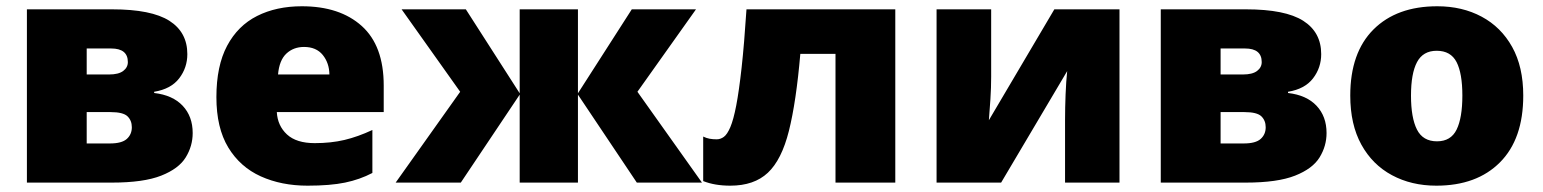

<svg xmlns="http://www.w3.org/2000/svg" viewBox="-20 -583 4926 613"><path d="M578.1 -410.2Q578.1 -366.7 552 -332.8Q525.9 -298.8 472.2 -290V-286.1Q531.2 -279.3 563.2 -245.4Q595.2 -211.4 595.2 -158.2Q595.2 -116.7 573 -80.6Q550.8 -44.4 494.6 -22.2Q438.5 0 336.9 0H65.9V-553.2H337.9Q463.4 -553.2 520.8 -516.6Q578.1 -480 578.1 -410.2ZM388.2 -384.8Q388.2 -428.2 335 -428.2H256.8V-345.2H328.1Q358.4 -345.2 373.3 -356.4Q388.2 -367.7 388.2 -384.8ZM400.9 -176.8Q400.9 -198.2 387 -211.7Q373 -225.1 333 -225.1H256.8V-125H331.1Q368.7 -125 384.8 -139.4Q400.9 -153.8 400.9 -176.8Z M943.8 -563Q1064.9 -563 1135 -500Q1205.1 -437 1205.1 -310.1V-225.1H863.8Q866.2 -181.6 896.2 -153.8Q926.3 -126 984.9 -126Q1036.6 -126 1079.8 -136.2Q1123 -146.5 1168.9 -168V-30.8Q1128.9 -9.8 1081.5 0Q1034.2 9.8 961.9 9.8Q878.4 9.8 812.5 -20Q746.6 -49.8 708.7 -112.3Q670.9 -174.8 670.9 -272.9Q670.9 -372.6 705.1 -436.8Q739.3 -501 800.8 -532Q862.3 -563 943.8 -563ZM950.7 -433.1Q917 -433.1 894.3 -411.9Q871.6 -390.6 867.7 -345.2H1031.7Q1031.2 -381.8 1010.5 -407.5Q989.7 -433.1 950.7 -433.1Z M2202.1 -553.2 2015.1 -290 2221.2 0H2013.2L1825.2 -280.8V0H1639.2V-280.8L1451.2 0H1243.2L1449.2 -290L1262.2 -553.2H1467.3L1639.2 -285.2V-553.2H1825.2V-285.2L1997.1 -553.2Z M2838.4 0H2647.5V-411.1H2535.2Q2522 -257.8 2498.8 -165.3Q2475.6 -72.8 2431.6 -31.5Q2387.7 9.8 2311.5 9.8Q2261.7 9.8 2225.1 -4.9V-147Q2234.9 -142.1 2245.4 -140.1Q2255.9 -138.2 2268.1 -138.2Q2280.3 -138.2 2291 -146Q2301.8 -153.8 2311.8 -177.2Q2321.8 -200.7 2330.6 -246.3Q2339.4 -292 2347.7 -366.7Q2356 -441.4 2363.3 -553.2H2838.4Z M3144.5 -553.2V-337.9Q3144.5 -303.7 3142.1 -266.4Q3139.6 -229 3137.2 -199.2L3346.2 -553.2H3554.2V0H3380.4V-200.2Q3380.4 -239.3 3382.1 -281.5Q3383.8 -323.7 3387.2 -356L3176.3 0H2970.2V-553.2Z M4198.2 -410.2Q4198.2 -366.7 4172.1 -332.8Q4146 -298.8 4092.3 -290V-286.1Q4151.4 -279.3 4183.3 -245.4Q4215.3 -211.4 4215.3 -158.2Q4215.3 -116.7 4193.1 -80.6Q4170.9 -44.4 4114.7 -22.2Q4058.6 0 3957 0H3686V-553.2H3958Q4083.5 -553.2 4140.9 -516.6Q4198.2 -480 4198.2 -410.2ZM4008.3 -384.8Q4008.3 -428.2 3955.1 -428.2H3877V-345.2H3948.2Q3978.5 -345.2 3993.4 -356.4Q4008.3 -367.7 4008.3 -384.8ZM4021 -176.8Q4021 -198.2 4007.1 -211.7Q3993.2 -225.1 3953.1 -225.1H3877V-125H3951.2Q3988.8 -125 4004.9 -139.4Q4021 -153.8 4021 -176.8Z M4843.3 -277.8Q4843.3 -139.2 4769 -64.7Q4694.8 9.8 4565.9 9.8Q4486.3 9.8 4424.1 -23.7Q4361.8 -57.1 4326.4 -121.3Q4291 -185.5 4291 -277.8Q4291 -415 4365.2 -489Q4439.5 -563 4568.8 -563Q4648.4 -563 4710.4 -529.8Q4772.5 -496.6 4807.9 -433.1Q4843.3 -369.6 4843.3 -277.8ZM4484.9 -277.8Q4484.9 -207 4503.9 -169.4Q4522.9 -131.8 4567.9 -131.8Q4612.3 -131.8 4630.6 -169.4Q4648.9 -207 4648.9 -277.8Q4648.9 -348.6 4630.4 -384.8Q4611.8 -420.9 4566.9 -420.9Q4523.4 -420.9 4504.2 -384.8Q4484.9 -348.6 4484.9 -277.8Z"/></svg>

Font: Open Sans ExtraBold
Style: Regular
Weight: 800
Designer: Monotype Design Team
Foundry: Monotype Imaging Inc.
Version: Version 3.003; ttfautohint (v1.8.4)